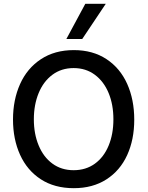

<svg xmlns="http://www.w3.org/2000/svg" viewBox="-20 -977 772 1004"><path d="M48 -352Q48 -455 85 -537.5Q122 -620 194 -667.5Q266 -715 366 -715Q465 -715 536.5 -668Q608 -621 645 -538.5Q682 -456 682 -351Q682 -247 645 -166Q608 -85 536.5 -39Q465 7 366 7Q265 7 193.5 -39.5Q122 -86 85 -167.5Q48 -249 48 -352ZM182 -217Q207 -156 254 -121.5Q301 -87 365 -87Q429 -87 476 -121Q523 -155 548 -215.5Q573 -276 573 -353Q573 -430 548 -490.5Q523 -551 476 -586Q429 -621 365 -621Q301 -621 254 -586Q207 -551 182 -490Q157 -429 157 -353Q157 -277 182 -217ZM327 -773 426 -957H533L410 -773Z"/></svg>

Font: Lopes Sans Medium
Style: Regular
Weight: 500
Designer: Gabriel Lam, Diego Maldonado
Foundry: TypeRant, Foresti Design
Version: Version 4.000